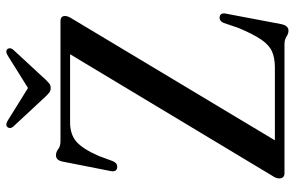

<svg xmlns="http://www.w3.org/2000/svg" viewBox="-181 -728 922 600"><g transform="rotate(-90 280.0 -428.0)"><path d="M522 -664.5 141.5 -30H369.5Q398.5 -30 418.8 -38.8Q439 -47.5 456 -72.2Q473 -97 493 -144.5L508.5 -190.5Q515 -204.5 528 -202.5Q541.5 -199.5 537 -181L504.5 -9.5Q499.5 12.5 484.5 12.5Q475 12.5 465.5 6.2Q456 0 441.5 0H39Q22.5 0 22.5 -16.5Q22.5 -22.5 25 -28Q27.5 -33.5 31.5 -39.5L410.5 -670H198Q160 -670 137.2 -650.2Q114.5 -630.5 92.5 -580L77 -538Q70 -520 55 -523Q42 -525.5 45.5 -543.5L75 -693Q79 -714 94.5 -714Q105.5 -714 114.2 -707Q123 -700 138.5 -700H513.5Q530 -700 530 -686Q530 -676.5 522 -664.5ZM332.5 -748Q325 -740 319.2 -735.2Q313.5 -730.5 305 -730.5Q296.5 -730.5 290.5 -735.2Q284.5 -740 277 -748L184.5 -847.5Q179.5 -853.5 180 -858.8Q180.5 -864 183.5 -866.5Q191 -873 204.5 -864L305 -801.5L405 -864Q418.5 -873 426 -866.5Q429 -864 429.2 -858.8Q429.5 -853.5 424.5 -847.5Z"/></g></svg>

Font: Fraunces 144pt S050
Style: Regular
Weight: 400
Version: Version 1.000; ttfautohint (v1.8.3)